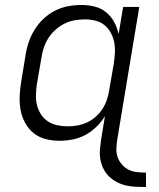

<svg xmlns="http://www.w3.org/2000/svg" viewBox="-20 -558 640 772"><path d="M567 194Q547 194 526 193Q505 192 485.5 187.5Q466 183 448.5 173.5Q431 164 417.5 150.5Q404 137 395.5 119.5Q387 102 383.5 82Q380 62 382 41.5Q384 21 387 0L402 -91Q388 -68 367.5 -48Q347 -28 322.5 -15Q298 -2 271.5 3Q245 8 219 8Q190 8 163 1Q136 -6 115 -23Q94 -40 81 -64Q68 -88 63 -115Q58 -142 59 -170.5Q60 -199 65 -228L83 -338Q87 -364 96 -390Q105 -416 120 -440Q135 -464 156 -483.5Q177 -503 202 -515.5Q227 -528 254 -533Q281 -538 307 -538Q335 -538 361 -531.5Q387 -525 407 -508.5Q427 -492 439 -469.5Q451 -447 457 -421L475 -530H540L452 0Q449 19 448 37.5Q447 56 452.5 72.5Q458 89 469.5 102.5Q481 116 496.5 124Q512 132 530.5 134Q549 136 567 136ZM252 -50Q252 -50 252 -50Q252 -50 252 -50Q272 -50 291.5 -53.5Q311 -57 329.5 -65.5Q348 -74 364 -88Q380 -102 391.5 -119.5Q403 -137 409.5 -156Q416 -175 419 -195L438 -305Q441 -326 442 -347.5Q443 -369 439 -389Q435 -409 425 -427Q415 -445 399.5 -457.5Q384 -470 363.5 -475Q343 -480 322 -480Q301 -480 280.5 -476.5Q260 -473 240.5 -463.5Q221 -454 204.5 -439.5Q188 -425 176 -407Q164 -389 157 -369Q150 -349 147 -328L128 -218Q125 -197 124.5 -175.5Q124 -154 129 -134.5Q134 -115 145 -98Q156 -81 172.5 -70Q189 -59 210 -54.5Q231 -50 252 -50Z"/></svg>

Font: Iosevka Curly LtExObl
Style: Regular
Weight: 300
Width: 7
Italic angle: -9°
Monospace: yes
Designer: Belleve Invis
Foundry: Belleve Invis
Version: Version 11.1.0; ttfautohint (v1.8.3)